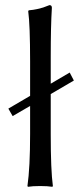

<svg xmlns="http://www.w3.org/2000/svg" viewBox="-20 -718 305 741"><path d="M96.2 -201.2V-309.1L28.8 -270L12.2 -298.8L96.2 -348.1V-481Q96.2 -621.1 88.9 -674.8L90.8 -678.2Q108.9 -679.7 124 -683.1Q139.2 -686.5 146.5 -689Q153.8 -691.4 170.9 -698.2Q180.2 -698.2 180.2 -688Q175.8 -617.2 175.8 -499V-395L249 -438L265.1 -407.2L175.8 -355V-200.2Q175.8 -60.5 184.1 0L182.1 2.9Q164.1 0 134.8 0Q106 0 87.9 2.9L85.9 0Q96.2 -71.3 96.2 -201.2Z"/></svg>

Font: Linear Smooth
Style: Regular
Weight: 400
Designer: Philipp H. Poll, Flanker
Foundry: Philipp H. Poll, reworked by Flanker
Version: Version 1.061 | FøM Fix